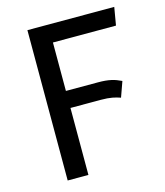

<svg xmlns="http://www.w3.org/2000/svg" viewBox="-105 -769 732 850"><g transform="rotate(-15 261.5 -344.5)"><path d="M100 0H195V-307H334C377 -307 400 -301 423 -293L448 -363C417 -378 391 -385 342 -385H195V-607H484L498 -689H100Z"/></g></svg>

Font: FiraGO Unicode
Style: Regular
Weight: 400
Designer: bBox Type
Foundry: bBox Type GmbH
Version: Version 1.001;PS 001.001;hotconv 1.0.88;makeotf.lib2.5.64775